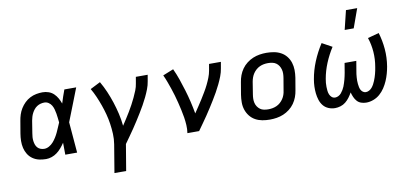

<svg xmlns="http://www.w3.org/2000/svg" viewBox="-84 -1045 3317 1550"><g transform="rotate(-10 1575.0 -270.5)"><path d="M220 8Q190 8 162 1.5Q134 -5 111 -21Q88 -37 73 -61Q58 -85 51.5 -113Q45 -141 45.5 -171Q46 -201 51 -231L68 -331Q72 -357 80 -382Q88 -407 102.5 -430.5Q117 -454 137 -473.5Q157 -493 181.5 -505.5Q206 -518 232.5 -523Q259 -528 284 -528Q310 -528 334 -519.5Q358 -511 375.5 -494Q393 -477 405 -455.5Q417 -434 425 -411Q433 -438 442.5 -465.5Q452 -493 462 -520H559Q532 -453 506.5 -385.5Q481 -318 454 -252Q460 -189 464.5 -126Q469 -63 475 0H378Q378 -24 377.5 -48.5Q377 -73 377 -98Q363 -77 346.5 -57.5Q330 -38 310 -23Q290 -8 266.5 0Q243 8 220 8ZM220 -76Q240 -76 259.5 -87Q279 -98 293.5 -114.5Q308 -131 319.5 -149.5Q331 -168 340 -187Q349 -206 357 -225.5Q365 -245 374 -265Q372 -284 370 -302.5Q368 -321 365 -339Q362 -357 357 -375Q352 -393 343 -408Q334 -423 318.5 -433.5Q303 -444 284 -444Q269 -444 253.5 -440Q238 -436 224 -427Q210 -418 199.5 -405Q189 -392 181.5 -377.5Q174 -363 169.5 -348Q165 -333 162 -317L146 -217Q143 -201 142 -185Q141 -169 143 -153.5Q145 -138 150 -123.5Q155 -109 165 -98Q175 -87 189.5 -81.5Q204 -76 220 -76Z M743 215 781 -14Q788 -57 786 -99Q784 -141 778 -182Q772 -223 761.5 -262.5Q751 -302 737.5 -340Q724 -378 708 -415Q692 -452 672 -486L755 -528Q780 -485 799.5 -439.5Q819 -394 834.5 -346.5Q850 -299 861.5 -249.5Q873 -200 878 -149Q895 -174 911 -199.5Q927 -225 943 -251Q959 -277 973 -303.5Q987 -330 1000 -357Q1013 -384 1024 -412Q1035 -440 1039 -468L1048 -520H1145L1136 -468Q1131 -436 1119 -405Q1107 -374 1092.5 -344Q1078 -314 1061.5 -284.5Q1045 -255 1027 -226Q1009 -197 991 -168.5Q973 -140 953.5 -111.5Q934 -83 914.5 -55.5Q895 -28 875 0L839 215Z M1379 0Q1384 -33 1382 -66Q1380 -99 1375 -130.5Q1370 -162 1363 -193Q1356 -224 1348.5 -255Q1341 -286 1332 -316.5Q1323 -347 1313 -376.5Q1303 -406 1292 -435.5Q1281 -465 1268 -493L1355 -528Q1376 -483 1392 -436.5Q1408 -390 1422.5 -342Q1437 -294 1448.5 -245.5Q1460 -197 1469 -146Q1486 -172 1503.5 -197.5Q1521 -223 1537 -249Q1553 -275 1569 -301.5Q1585 -328 1598.5 -355.5Q1612 -383 1623 -411Q1634 -439 1639 -468L1648 -520H1745L1736 -468Q1731 -436 1719 -405Q1707 -374 1692.5 -344Q1678 -314 1661.5 -284.5Q1645 -255 1627 -226Q1609 -197 1591 -168.5Q1573 -140 1553.5 -111.5Q1534 -83 1514.5 -55.5Q1495 -28 1475 0Z M2055 8Q2023 8 1992.5 2.5Q1962 -3 1936 -17.5Q1910 -32 1891.5 -55.5Q1873 -79 1863.5 -107.5Q1854 -136 1854 -167.5Q1854 -199 1859 -231L1876 -331Q1880 -358 1890 -385Q1900 -412 1917 -436Q1934 -460 1958 -478.5Q1982 -497 2008.5 -508Q2035 -519 2063 -523.5Q2091 -528 2118 -528Q2150 -528 2180.5 -522.5Q2211 -517 2237.5 -502.5Q2264 -488 2282.5 -464.5Q2301 -441 2310 -412.5Q2319 -384 2319.5 -352.5Q2320 -321 2315 -289L2298 -189Q2294 -162 2284 -135Q2274 -108 2257 -84Q2240 -60 2216 -41.5Q2192 -23 2165.5 -12Q2139 -1 2110.5 3.5Q2082 8 2055 8ZM2056 -76Q2073 -76 2090 -79Q2107 -82 2124 -89.5Q2141 -97 2155 -109.5Q2169 -122 2179 -137Q2189 -152 2195 -169Q2201 -186 2203 -203L2220 -303Q2223 -321 2223.5 -338.5Q2224 -356 2219.5 -373Q2215 -390 2206 -404Q2197 -418 2183.5 -427.5Q2170 -437 2152.5 -440.5Q2135 -444 2117 -444Q2100 -444 2083 -441Q2066 -438 2049.5 -430.5Q2033 -423 2019 -410.5Q2005 -398 1995 -383Q1985 -368 1979 -351Q1973 -334 1970 -317L1954 -217Q1951 -199 1950.5 -181.5Q1950 -164 1954 -147Q1958 -130 1967.5 -116Q1977 -102 1990 -92.5Q2003 -83 2020.5 -79.5Q2038 -76 2056 -76Z M2845 8Q2823 8 2803 1Q2783 -6 2769.5 -21Q2756 -36 2747.5 -55.5Q2739 -75 2734 -95Q2723 -75 2708.5 -55.5Q2694 -36 2675.5 -21Q2657 -6 2634 1Q2611 8 2589 8Q2560 8 2534.5 -3Q2509 -14 2492.5 -34.5Q2476 -55 2467.5 -81.5Q2459 -108 2456 -136Q2453 -164 2454 -192.5Q2455 -221 2460 -250Q2472 -322 2501 -392.5Q2530 -463 2572 -528L2654 -483Q2617 -425 2591.5 -363Q2566 -301 2555 -238Q2552 -222 2550.5 -205.5Q2549 -189 2549.5 -173Q2550 -157 2551.5 -141Q2553 -125 2559 -110.5Q2565 -96 2576.5 -86Q2588 -76 2605 -76Q2618 -76 2631.5 -83Q2645 -90 2654.5 -101.5Q2664 -113 2671.5 -125.5Q2679 -138 2684.5 -151.5Q2690 -165 2694 -178.5Q2698 -192 2702 -205.5Q2706 -219 2708.5 -232.5Q2711 -246 2714 -260L2727 -338H2823L2810 -260Q2807 -246 2805.5 -232.5Q2804 -219 2803 -205.5Q2802 -192 2802 -178.5Q2802 -165 2803.5 -152Q2805 -139 2807.5 -126Q2810 -113 2816 -102Q2822 -91 2832.5 -83.5Q2843 -76 2856 -76Q2870 -76 2883.5 -83.5Q2897 -91 2906.5 -102.5Q2916 -114 2923 -127Q2930 -140 2935.5 -153.5Q2941 -167 2945.5 -180.5Q2950 -194 2953.5 -207.5Q2957 -221 2960 -235Q2963 -249 2965 -263Q2976 -325 2971.5 -386Q2967 -447 2948 -503L3040 -528Q3060 -463 3066 -392.5Q3072 -322 3060 -250Q3055 -221 3047 -192.5Q3039 -164 3027 -136Q3015 -108 2997.5 -81.5Q2980 -55 2956.5 -34.5Q2933 -14 2903.5 -3Q2874 8 2845 8ZM2774 -600 2812 -756H2904L2848 -600Z"/></g></svg>

Font: Iosevka Custom Medium
Style: Italic
Weight: 500
Italic angle: -9°
Designer: Belleve Invis
Foundry: Belleve Invis
Version: Version 27.0.1